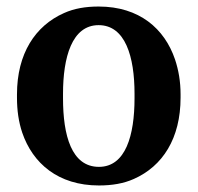

<svg xmlns="http://www.w3.org/2000/svg" viewBox="-20 -558 605 588"><path d="M32 -259C32 -220 37 -185 48 -152C80 -58 158 10 283 10C323 10 359 4 390 -10C478 -49 533 -134 533 -259V-269C533 -308 527 -343 516 -376C484 -470 407 -538 282 -538C242 -538 207 -532 176 -518C88 -479 32 -394 32 -269ZM173 -257V-271C173 -382 200 -481 282 -481C364 -481 392 -384 392 -271V-257C392 -144 365 -47 283 -47C199 -47 173 -143 173 -257Z"/></svg>

Font: Aerodynamic
Style: Regular
Weight: 500
Designer: Google
Version: Version 2.000980; 2014